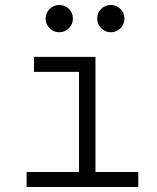

<svg xmlns="http://www.w3.org/2000/svg" viewBox="-20 -744 626 764"><path d="M85.9 0V-59.6H294.4V-458H115.2V-517.6H359.9V-59.6H530.3V0ZM215.8 -615.7Q193.4 -615.7 177.5 -631.6Q161.6 -647.5 161.6 -669.9Q161.6 -692.9 177.5 -708.5Q193.4 -724.1 215.8 -724.1Q238.3 -724.1 254.2 -708.5Q270 -692.9 270 -669.9Q270 -647.5 254.2 -631.6Q238.3 -615.7 215.8 -615.7ZM420.9 -615.7Q398.4 -615.7 382.6 -631.6Q366.7 -647.5 366.7 -669.9Q366.7 -692.9 382.6 -708.5Q398.4 -724.1 420.9 -724.1Q443.4 -724.1 459.2 -708.5Q475.1 -692.9 475.1 -669.9Q475.1 -647.5 459.2 -631.6Q443.4 -615.7 420.9 -615.7Z"/></svg>

Font: Cascadia Mono PL Light
Style: Regular
Weight: 300
Monospace: yes
Designer: Aaron Bell
Foundry: Saja Typeworks
Version: Version 2404.023; ttfautohint (v1.8.4)